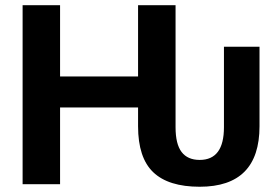

<svg xmlns="http://www.w3.org/2000/svg" viewBox="-20 -708 1073 738"><path d="M654.8 -218.8Q654.8 -154.3 678 -123.8Q701.2 -93.3 747.6 -93.3Q840.8 -93.3 840.8 -218.8V-528.3H977.5V-222.7Q977.5 9.8 747.6 9.8Q627.4 9.8 569.1 -45.9Q510.7 -101.6 510.7 -222.7V-294.9H210.9V0H66.9V-688H210.9V-414.1H510.7V-688H654.8Z"/></svg>

Font: Liberation Sans
Style: Bold
Weight: 700
Designer: Steve Matteson
Foundry: Ascender Corporation
Version: Version 2.1.5